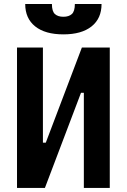

<svg xmlns="http://www.w3.org/2000/svg" viewBox="-20 -928 626 948"><path d="M64 0V-693.4H191.9V-223.6H206.1L384.3 -693.4H522V0H394V-469.7H379.9L201.7 0ZM293 -758.3Q203.1 -758.3 153.8 -797.6Q104.5 -836.9 104.5 -908.2H236.3Q236.3 -872.1 251.2 -858.6Q266.1 -845.2 293 -845.2Q319.8 -845.2 334.7 -858.6Q349.6 -872.1 349.6 -908.2H481.4Q481.4 -836.9 432.1 -797.6Q382.8 -758.3 293 -758.3Z"/></svg>

Font: Cascadia Code PL
Style: Bold
Weight: 700
Monospace: yes
Designer: Aaron Bell
Foundry: Saja Typeworks
Version: Version 2404.023; ttfautohint (v1.8.4)